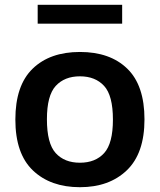

<svg xmlns="http://www.w3.org/2000/svg" viewBox="-20 -770 666 800"><path d="M313 10Q190.5 10 117.2 -59.8Q44 -129.5 44 -272Q44 -414 116 -483.8Q188 -553.5 313 -553.5Q438.5 -553.5 510.2 -484Q582 -414.5 582 -272.5Q582 -131 508.5 -60.5Q435 10 313 10ZM313 -92Q377.5 -92 414 -132.2Q450.5 -172.5 450.5 -271.5Q450.5 -372 413.8 -412Q377 -452 313 -452Q249 -452 212.2 -412Q175.5 -372 175.5 -273Q175.5 -172.5 212 -132.2Q248.5 -92 313 -92ZM137 -671.5V-750H489V-671.5Z"/></svg>

Font: Encode Sans Semi Expanded SemiBold
Style: Regular
Weight: 600
Width: 6
Designer: Multiple Designers
Foundry: Impallari Type
Version: Version 3.000; ttfautohint (v1.8.3) -l 8 -r 50 -G 200 -x 14 